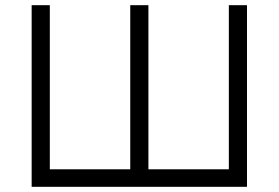

<svg xmlns="http://www.w3.org/2000/svg" viewBox="-20 -720 1074 740"><path d="M102 0V-700H172V-67.5H482V-700H552V-67.5H862V-700H932V0Z"/></svg>

Font: Overpass Light
Style: Regular
Weight: 300
Designer: Delve Withrington, Dave Bailey, Thomas Jockin
Foundry: Delve Fonts LLC
Version: Version 4.000; ttfautohint (v1.8.3)